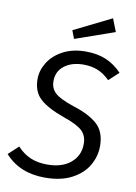

<svg xmlns="http://www.w3.org/2000/svg" viewBox="-99 -966 735 1041"><g transform="rotate(10 269.0 -445.5)"><path d="M523 -618 469 -568Q437 -600 402 -614Q367 -628 324 -628Q260 -628 219 -597Q178 -566 178 -512Q178 -471 206 -446Q234 -421 309 -396Q396 -369 442 -328Q488 -287 488 -208Q488 -152 459.5 -102Q431 -52 371 -20Q311 12 222 12Q83 12 2 -79L57 -130Q89 -95 129 -77.5Q169 -60 223 -60Q304 -60 351.5 -100Q399 -140 399 -204Q399 -250 370.5 -276.5Q342 -303 269 -328Q175 -361 133 -400Q91 -439 91 -508Q91 -555 118.5 -599.5Q146 -644 199 -672Q252 -700 324 -700Q388 -700 436 -679.5Q484 -659 523 -618ZM465 -832 248 -756 231 -801 437 -903Z"/></g></svg>

Font: Fira Sans Book
Style: Italic
Weight: 350
Italic angle: -8°
Designer: bBox Type GmbH & Carrois Corporate GbR & Edenspiekermann AG
Foundry: bBox Type GmbH & Carrois Corporate GbR & Edenspiekermann AG
Version: Version 4.301